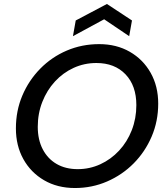

<svg xmlns="http://www.w3.org/2000/svg" viewBox="-20 -934 839 966"><path d="M357 12Q269 12 202 -27Q135 -66 97.5 -133.5Q60 -201 60 -288Q60 -377 92.5 -453.5Q125 -530 182.5 -588.5Q240 -647 316 -679.5Q392 -712 479 -712Q566 -712 633 -673.5Q700 -635 738 -567.5Q776 -500 776 -413Q776 -324 743 -247Q710 -170 652.5 -112Q595 -54 519 -21Q443 12 357 12ZM371 -83Q431 -83 484.5 -107.5Q538 -132 579 -176Q620 -220 643 -279Q666 -338 666 -405Q666 -503 611.5 -560Q557 -617 465 -617Q404 -617 350.5 -592.5Q297 -568 256.5 -524Q216 -480 193 -421.5Q170 -363 170 -296Q170 -231 195 -183Q220 -135 265 -109Q310 -83 371 -83ZM347 -752 361 -831 518 -914 644 -831 630 -752 504 -837Z"/></svg>

Font: Ultramarine Medium
Style: Italic
Weight: 500
Italic angle: -10°
Designer: Colophon Foundry, Jonny Pinhorn
Foundry: Colophon Foundry
Version: Version 1.200; ttfautohint (v1.8.3)